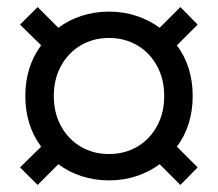

<svg xmlns="http://www.w3.org/2000/svg" viewBox="-20 -573 620 546"><path d="M87 -47 37 -97 97 -156Q75 -185 63.5 -221.5Q52 -258 52 -300Q52 -342 63.5 -378.5Q75 -415 97 -444L37 -503L87 -553L146 -494Q175 -516 212 -528Q249 -540 290 -540Q331 -540 367.5 -528Q404 -516 434 -494L493 -553L542 -503L483 -444Q505 -415 516.5 -378.5Q528 -342 528 -300Q528 -258 516.5 -221.5Q505 -185 483 -156L542 -97L493 -47L434 -106Q404 -84 367.5 -72Q331 -60 290 -60Q249 -60 212 -72Q175 -84 146 -106ZM133 -300Q133 -252 153.5 -214.5Q174 -177 209.5 -156Q245 -135 290 -135Q335 -135 370.5 -156Q406 -177 426.5 -214.5Q447 -252 447 -300Q447 -348 426.5 -385.5Q406 -423 370.5 -444Q335 -465 290 -465Q245 -465 209.5 -444Q174 -423 153.5 -385.5Q133 -348 133 -300Z"/></svg>

Font: Von Book
Style: Regular
Weight: 400
Version: Version 4.000; ttfautohint (v1.8.4.7-5d5b)